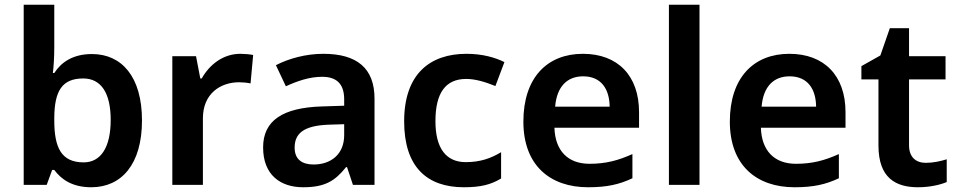

<svg xmlns="http://www.w3.org/2000/svg" viewBox="-20 -780 4043 810"><path d="M209 -580V-760H80V0H177L200 -63H209C238 -24 284 10 365 10C492 10 579 -86 579 -272C579 -457 493 -552 368 -552C287 -552 238 -517 209 -472H203C206 -494 209 -538 209 -580ZM331 -449C405 -449 447 -390 447 -274C447 -158 405 -95 333 -95C238 -95 209 -158 209 -272V-284C210 -395 241 -449 331 -449Z M994 -553C920 -553 863 -506 831 -449H825L807 -543H707V0H836V-281C836 -385 910 -433 989 -433C1003 -433 1025 -431 1037 -428L1048 -548C1034 -551 1011 -553 994 -553Z M1344 -553C1270 -553 1198 -533 1144 -505L1186 -416C1234 -438 1285 -456 1339 -456C1397 -456 1432 -429 1432 -361V-334L1339 -331C1172 -326 1090 -271 1090 -158C1090 -43 1162 10 1259 10C1350 10 1393 -16 1440 -75H1444L1469 0H1560V-364C1560 -493 1485 -553 1344 -553ZM1367 -254 1432 -256V-210C1432 -129 1376 -86 1303 -86C1255 -86 1223 -107 1223 -157C1223 -215 1258 -250 1367 -254Z M1937 10C2008 10 2051 -1 2094 -27V-138C2051 -112 2006 -96 1945 -96C1862 -96 1817 -154 1817 -269C1817 -387 1859 -447 1947 -447C1986 -447 2028 -434 2070 -417L2108 -518C2070 -537 2016 -553 1948 -553C1794 -553 1685 -468 1685 -268C1685 -76 1781 10 1937 10Z M2439 -553C2289 -553 2188 -453 2188 -267C2188 -82 2301 10 2461 10C2541 10 2593 -2 2648 -28V-130C2588 -103 2536 -89 2467 -89C2375 -89 2322 -145 2319 -241H2676V-307C2676 -461 2586 -553 2439 -553ZM2440 -458C2516 -458 2551 -405 2552 -330H2322C2329 -415 2373 -458 2440 -458Z M2931 0V-760H2802V0Z M3310 -553C3160 -553 3059 -453 3059 -267C3059 -82 3172 10 3332 10C3412 10 3464 -2 3519 -28V-130C3459 -103 3407 -89 3338 -89C3246 -89 3193 -145 3190 -241H3547V-307C3547 -461 3457 -553 3310 -553ZM3311 -458C3387 -458 3422 -405 3423 -330H3193C3200 -415 3244 -458 3311 -458Z M3886 -93C3844 -93 3815 -117 3815 -167V-445H3969V-543H3815V-661H3734L3694 -546L3614 -501V-445H3686V-166C3686 -29 3759 10 3853 10C3901 10 3946 0 3974 -12V-108C3948 -100 3917 -93 3886 -93Z"/></svg>

Font: Noto Sans Balinese SemiBold
Style: Regular
Weight: 600
Designer: Aditya Bayu, David Williams
Foundry: David Williams
Version: Version 2.005